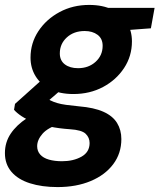

<svg xmlns="http://www.w3.org/2000/svg" viewBox="-50 -528 648 780"><path d="M184 232Q120 232 71.5 216.5Q23 201 -3.5 170Q-30 139 -30 94Q-30 50 -6.5 15Q17 -20 59.5 -48Q102 -76 160 -96L197 -26Q145 -10 123 15Q101 40 101 66Q101 86 113.5 100Q126 114 149 120.5Q172 127 202 127Q248 127 281 108.5Q314 90 314 53Q314 31 298 15.5Q282 0 234 -3Q190 -6 153.5 -13.5Q117 -21 88 -31.5Q59 -42 38.5 -55.5Q18 -69 7 -82L11 -106L137 -219L227 -188L80 -61L133 -133Q143 -126 155 -120Q167 -114 182 -109.5Q197 -105 218.5 -102Q240 -99 271 -96Q332 -91 370 -74Q408 -57 425.5 -28.5Q443 0 443 37Q443 95 410 139Q377 183 318.5 207.5Q260 232 184 232ZM248 -146Q193 -146 154 -165.5Q115 -185 94.5 -218.5Q74 -252 74 -294Q74 -353 106 -401.5Q138 -450 192 -479Q246 -508 312 -508Q368 -508 407 -488.5Q446 -469 466 -435.5Q486 -402 486 -360Q486 -300 454 -251.5Q422 -203 368.5 -174.5Q315 -146 248 -146ZM267 -251Q310 -251 338.5 -277Q367 -303 367 -342Q367 -371 346.5 -386.5Q326 -402 294 -402Q250 -402 221.5 -376Q193 -350 193 -311Q193 -282 213.5 -266.5Q234 -251 267 -251ZM376 -399 370 -496H578L563 -413Z"/></svg>

Font: DM Sans 24pt ExtraBold
Style: Italic
Weight: 800
Italic angle: -10°
Designer: Colophon Foundry, Jonny Pinhorn
Foundry: Colophon Foundry
Version: Version 4.004;gftools[0.9.30]